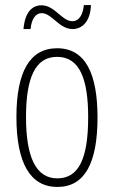

<svg xmlns="http://www.w3.org/2000/svg" viewBox="-20 -730 452 760"><path d="M73 -615H101C105 -658 123 -678 145 -678C185 -678 214 -615 267 -615C306 -615 338 -646 340 -710H312C308 -670 292 -646 267 -646C224 -646 198 -709 144 -709C105 -709 78 -678 73 -615ZM366 -265C366 -437 319 -539 206 -539C97 -539 45 -444 45 -267C45 -84 100 10 207 10C314 10 366 -82 366 -265ZM83 -267C83 -421 119 -505 206 -505C296 -505 329 -416 329 -266C329 -101 291 -24 207 -24C122 -24 83 -108 83 -267Z"/></svg>

Font: Noto Sans Telugu ExtraCondensed ExtraLight
Style: Regular
Weight: 200
Width: 2
Designer: Jelle Bosma - Monotype Design Team
Foundry: Monotype Imaging Inc.
Version: Version 2.005